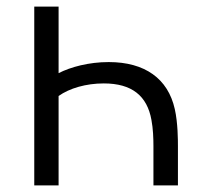

<svg xmlns="http://www.w3.org/2000/svg" viewBox="-20 -560 598 580"><path d="M157 -540H83.5V0H157V-270C190 -293.5 240 -308 293.5 -308C378.5 -308 424.5 -270.5 437.5 -197.5C442.5 -171.5 443.5 -141.5 443.5 -119V0H517.5V-119C517.5 -135 517.5 -189 508 -230.5C487.5 -322.5 417.5 -372.5 308.5 -372.5C248 -372.5 193 -357.5 157 -339Z"/></svg>

Font: Hauora
Style: Regular
Weight: 400
Designer: Mikhail Sharanda
Foundry: WCYS & Co.
Version: Version 1.010